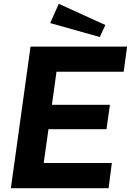

<svg xmlns="http://www.w3.org/2000/svg" viewBox="-20 -986 686 1006"><path d="M549 0 566 -132H209L234 -309H538L556 -437H252L276 -610H628L646 -742H140L37 0ZM243 -865 503 -792 532 -855 288 -966Z"/></svg>

Font: Cheyenne Sans
Style: Bold Italic
Weight: 700
Italic angle: -8.13011°
Designer: The Public Sans project authors (U.S. Web Design System), Libre Franklin designed by Pablo Impallari and Rodrigo Fuenzal
Foundry: The Cheyenne Sans Project Authors
Version: Version 2.007